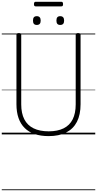

<svg xmlns="http://www.w3.org/2000/svg" viewBox="-20 -1520 1097 2171"><path d="M530 19Q441 19 373 -4Q305 -27 259 -72.5Q213 -118 189.5 -185.5Q166 -253 166 -342V-1127Q166 -1137 172.5 -1141.5Q179 -1146 193 -1146Q208 -1146 214 -1141.5Q220 -1137 220 -1127V-340Q220 -239 255 -171Q290 -103 359.5 -69Q429 -35 531 -35Q631 -35 699.5 -69Q768 -103 802 -171Q836 -239 836 -340V-1127Q836 -1137 842.5 -1141.5Q849 -1146 863 -1146Q891 -1146 891 -1127V-342Q891 -223 850 -143Q809 -63 728.5 -22Q648 19 530 19ZM396 -1238Q374 -1238 363.5 -1250Q353 -1262 353 -1287Q353 -1313 363.5 -1325Q374 -1337 396 -1337Q418 -1337 429 -1324.5Q440 -1312 440 -1287Q440 -1262 429 -1250Q418 -1238 396 -1238ZM661 -1238Q639 -1238 628.5 -1250Q618 -1262 618 -1287Q618 -1313 628.5 -1325Q639 -1337 661 -1337Q683 -1337 694 -1324.5Q705 -1312 705 -1287Q705 -1262 694 -1250Q683 -1238 661 -1238ZM383 -1448Q372 -1448 368 -1454.5Q364 -1461 364 -1473Q364 -1485 368 -1492.5Q372 -1500 383 -1500H674Q685 -1500 689 -1492.5Q693 -1485 693 -1473Q693 -1461 689 -1454.5Q685 -1448 674 -1448ZM0 621H1057V631H0ZM0 -20H1057V0H0ZM0 -505H1057V-500H0ZM0 -1141H1057V-1131H0Z"/></svg>

Font: Playwrite BR Guides
Style: Regular
Weight: 400
Designer: Veronika Burian, José Scaglione
Foundry: TypeTogether
Version: Version 1.003